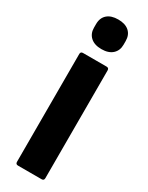

<svg xmlns="http://www.w3.org/2000/svg" viewBox="-231 -928 745 967"><g transform="rotate(30 141.5 -445.0)"><path d="M73 0Q59 0 59 -14V-641Q59 -655 73 -655H210Q224 -655 224 -641V-14Q224 0 210 0ZM143 -718Q102 -718 79.5 -738.5Q57 -759 57 -793V-814Q57 -850 79.5 -870Q102 -890 143 -890Q184 -890 206.5 -870Q229 -850 229 -814V-793Q229 -759 206.5 -738.5Q184 -718 143 -718Z"/></g></svg>

Font: Sofia Sans Black
Style: Regular
Weight: 900
Designer: Botio Nikoltchev, Ani Petrova
Foundry: lettersoup
Version: Version 4.100; ttfautohint (v1.8.3)